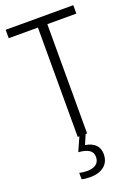

<svg xmlns="http://www.w3.org/2000/svg" viewBox="-176 -784 781 1094"><g transform="rotate(-20 214.5 -237.0)"><path d="M184 0V-663H7V-714H417V-663H241V0ZM173 240Q142 240 122 234V195Q143 201 170 201Q204 201 223.5 186Q243 171 243 142Q243 114 221 100Q199 86 157 83L194 0H232L207 58Q247 64 268.5 85.5Q290 107 290 142Q290 188 259 214Q228 240 173 240Z"/></g></svg>

Font: Noto Sans Display Light Narrow
Style: Regular
Weight: 300
Width: 4
Designer: Monotype Design team
Foundry: Monotype Imaging Inc.
Version: Version 1.000